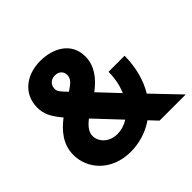

<svg xmlns="http://www.w3.org/2000/svg" viewBox="-179 -899 1090 1090"><g transform="rotate(-45 366.0 -354.5)"><path d="M732 0 579 -160C617 -223 641 -303 642 -401H513C513 -346 502 -298 485 -258L374 -376C437 -424 482 -481 482 -556C482 -668 384 -719 283 -719C169 -719 83 -652 83 -543C83 -493 101 -456 149 -398C90 -353 38 -293 38 -208C38 -97 127 10 282 10C349 10 417 -10 475 -50L522 0ZM299 -115C230 -115 191 -164 191 -207C191 -239 213 -266 247 -292L388 -142C360 -124 329 -115 299 -115ZM228 -549C228 -579 250 -602 283 -602C314 -602 335 -583 335 -554C335 -525 315 -506 274 -480C240 -515 228 -528 228 -549Z"/></g></svg>

Font: Raleway
Style: ExtraBold
Weight: 800
Designer: Matt McInerney, Pablo Impallari, Rodrigo Fuenzalida
Foundry: Matt McInerney, Pablo Impallari, Rodrigo Fuenzalida
Version: Version 3.000